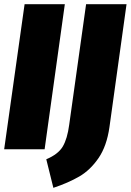

<svg xmlns="http://www.w3.org/2000/svg" viewBox="-21 -716 627 921"><path d="M290 -696 193 0H-1L97 -696ZM504 -106Q491 -15 451.5 42.5Q412 100 359.5 130.5Q307 161 235 185L201 48Q258 24 280 -13Q302 -50 311 -118L392 -696H586Z"/></svg>

Font: Fira Sans Condensed Black
Style: Italic
Weight: 900
Width: 3
Italic angle: -8°
Designer: Carrois Corporate & Edenspiekermann AG
Foundry: Carrois Corporate GbR & Edenspiekermann AG
Version: Version 4.203